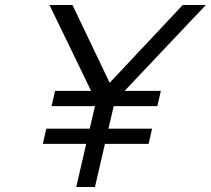

<svg xmlns="http://www.w3.org/2000/svg" viewBox="-20 -751 847 771"><path d="M326.2 -173.3H151.9L166 -234.4H340.3L361.3 -324.7H187L201.2 -386.2H345.7L178.7 -731H271L420.4 -418.5L713.9 -731H806.6L480.5 -386.2H626L611.8 -324.7H436.5L415.5 -234.4H590.8L576.7 -173.3H401.4L361.3 0H286.1Z"/></svg>

Font: Glacial Indifference
Style: Italic
Weight: 400
Designer: Alfredo Marco Pradil
Foundry: Alfredo Marco Pradil
Version: Version 1.312